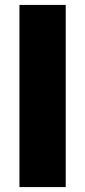

<svg xmlns="http://www.w3.org/2000/svg" viewBox="-20 -760 347 780"><path d="M247 -740V0H59V-740Z"/></svg>

Font: Pathway Extreme SemiCondensed ExtraBold
Style: Regular
Weight: 800
Width: 4
Version: Version 1.001;gftools[0.9.26]